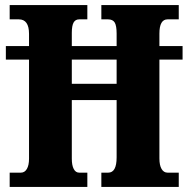

<svg xmlns="http://www.w3.org/2000/svg" viewBox="-20 -734 739 754"><path d="M18 -56H62Q77 -56 85.5 -70.5Q94 -85 94 -111V-500H3V-553H94V-601Q94 -658 54 -658H18V-714H323V-658H291Q276 -658 269 -645.5Q262 -633 262 -605V-553H438V-602Q438 -633 430.5 -645.5Q423 -658 404 -658H378V-714H682V-658H638Q606 -658 606 -602V-553H697V-500H606V-112Q606 -85 614.5 -70.5Q623 -56 638 -56H682V0H378V-56H405Q438 -56 438 -116V-341H262V-111Q262 -85 269.5 -70.5Q277 -56 291 -56H323V0H18ZM438 -405V-500H262V-405Z"/></svg>

Font: Noto Serif CondBlack
Style: Regular
Weight: 900
Width: 3
Designer: Monotype Design Team
Foundry: Monotype Imaging Inc.
Version: Version 1.001